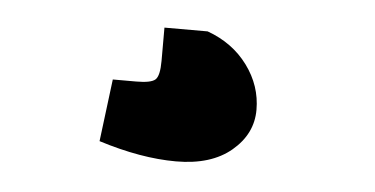

<svg xmlns="http://www.w3.org/2000/svg" viewBox="-29 -63 527 270"><g transform="rotate(5 234.5 72.0)"><path d="M194 26V-21H255Q291 -8 312 20.5Q333 49 333 83Q333 117 304.5 141Q276 165 226.5 165Q177 165 117 146L128 58H161Q182 58 188 52.5Q194 47 194 26Z"/></g></svg>

Font: Myanmar Thuriya
Style: Regular
Weight: 400
Designer: Danh Hong
Foundry: Google Inc.
Version: Version 2.00 November 23, 2015